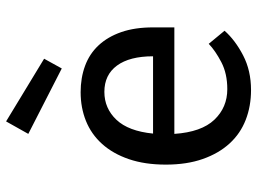

<svg xmlns="http://www.w3.org/2000/svg" viewBox="-127 -703 845 631"><g transform="rotate(-90 295.5 -387.5)"><path d="M70 0ZM318 -63Q369 -63 406.5 -82.5Q444 -102 467 -124L510 -72Q479 -37 429 -11Q379 15 315 15Q262 15 217 -2.5Q172 -20 139.5 -55.5Q107 -91 88.5 -143.5Q70 -196 70 -265Q70 -334 88 -386.5Q106 -439 138 -474.5Q170 -510 213.5 -527.5Q257 -545 308 -545Q355 -545 394.5 -530.5Q434 -516 462 -486Q490 -456 505.5 -411.5Q521 -367 521 -307V-237H171Q177 -148 217.5 -105.5Q258 -63 318 -63ZM309 -467Q255 -467 217.5 -427.5Q180 -388 172 -307H426Q426 -384 395.5 -425.5Q365 -467 309 -467ZM418 -665 386 -607 171 -717 212 -790Z"/></g></svg>

Font: Orienta
Style: Regular
Weight: 400
Designer: Eduardo Rodriguez Tunni
Foundry: Eduardo Rodriguez Tunni
Version: Version 1.001